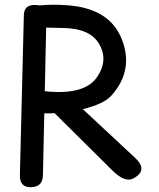

<svg xmlns="http://www.w3.org/2000/svg" viewBox="-20 -759 668 806"><path d="M539.6 -9.8Q504.4 9.3 450.2 -44.9L209 -284.2Q201.2 -283.7 192.9 -283.2Q178.2 -282.2 166 -283.7L160.2 -22.9Q159.2 27.8 106.4 26.9Q62.5 25.9 63.5 -23.9L80.1 -695.3Q81.1 -738.3 125.5 -738.3Q136.7 -738.3 145.5 -736.3Q202.6 -741.7 264.2 -736.8Q440.4 -723.6 491.2 -594.7Q543 -463.9 447.3 -357.4Q415.5 -322.3 327.6 -300.8L546.9 -96.7Q603.5 -43.9 539.6 -9.8ZM173.8 -643.1 168 -376Q334.5 -358.4 387.2 -435.1Q436.5 -506.8 395.5 -575.7Q356.9 -640.6 242.2 -641.6Q208 -642.6 173.8 -643.1Z"/></svg>

Font: Comic Relief
Style: Regular
Weight: 400
Designer: Jeff Davis
Foundry: Loudifier
Version: Version 1.0